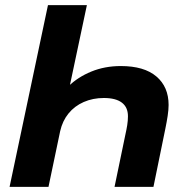

<svg xmlns="http://www.w3.org/2000/svg" viewBox="-20 -730 693 750"><path d="M319.4 -710 240.2 -336.4 194.2 -312Q210 -356.4 247 -392.6Q284 -428.8 336.6 -450.4Q389.2 -472 451.8 -472Q543 -472 590.8 -431.4Q638.6 -390.8 638.6 -320Q638.6 -301.2 634.9 -277.1Q631.2 -253 626.2 -228.8L579.4 0H427.4L469.8 -204.4Q474.2 -223.8 477 -241.3Q479.8 -258.8 479.8 -276Q479.8 -311 456 -329.1Q432.2 -347.2 385.8 -347.2Q342.8 -347.2 307 -331.5Q271.2 -315.8 247.6 -286.7Q224 -257.6 215 -217.6L169.4 0H17.4L167.4 -710Z"/></svg>

Font: Geist
Style: Italic
Weight: 400
Italic angle: -12°
Designer: Basement.studio, Andrés Briganti, Mateo Zaragoza
Foundry: Basement.studio, Vercel, Andrés Briganti, Guido Ferreyra, Mateo Zaragoza
Version: Version 1.500